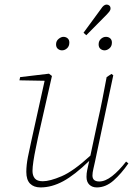

<svg xmlns="http://www.w3.org/2000/svg" viewBox="-20 -806 583 839"><path d="M157 13Q128 13 111.5 -3.5Q95 -20 95 -55Q95 -84 102 -120Q109 -156 116 -186L175 -453L65 -455L68 -469L194 -484L207 -474L146 -205Q142 -185 136 -156.5Q130 -128 126 -101.5Q122 -75 122 -59Q122 -39 132 -26.5Q142 -14 167 -14Q198 -14 249.5 -36Q301 -58 375 -126L407 -276Q418 -324 427.5 -372.5Q437 -421 446 -469L467 -483L475 -477L395 -99Q392 -85 388 -68Q384 -51 384 -39Q384 -13 414 -13Q440 -13 470 -36.5Q500 -60 531 -100L541 -92Q510 -47 476 -17Q442 13 403 13Q383 13 370.5 1Q358 -11 358 -33Q358 -49 361 -62.5Q364 -76 369 -99L370 -103Q306 -41 256 -14Q206 13 157 13ZM251 -586Q241 -586 233 -592.5Q225 -599 225 -612Q225 -627 236 -636Q247 -645 257 -645Q268 -645 275.5 -638.5Q283 -632 283 -620Q283 -604 273 -595Q263 -586 251 -586ZM357 -652 345 -663 422 -768Q427 -776 433 -781Q439 -786 446 -786Q453 -786 458 -781.5Q463 -777 463 -769Q463 -762 457.5 -755Q452 -748 447 -743ZM437 -586Q427 -586 419 -592.5Q411 -599 411 -612Q411 -627 421 -636Q431 -645 443 -645Q454 -645 461.5 -638.5Q469 -632 469 -620Q469 -604 458.5 -595Q448 -586 437 -586Z"/></svg>

Font: Source Serif Pro ExtraLight
Style: Italic
Weight: 200
Italic angle: -12°
Designer: Frank Grießhammer
Foundry: Adobe Systems Incorporated
Version: Version 3.001;hotconv 1.0.111;makeotfexe 2.5.65597